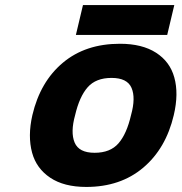

<svg xmlns="http://www.w3.org/2000/svg" viewBox="-20 -729 718 759"><path d="M498 -274Q517 -342 500 -381.5Q483 -421 421 -421Q359 -421 326.5 -384Q294 -347 277 -274Q258 -206 275 -165.5Q292 -125 354 -125Q416 -125 448.5 -162.5Q481 -200 498 -274ZM107 -125Q89 -191 108 -274Q139 -406 228.5 -481Q318 -556 454 -556Q542 -556 597 -520.5Q652 -485 669 -423Q687 -359 667 -274Q636 -142 546 -66Q456 10 321 10Q233 10 178.5 -26.5Q124 -63 107 -125ZM280 -591 308 -709H669L641 -591Z"/></svg>

Font: Passageway
Style: BdIt
Weight: 700
Foundry: Ascender Corporation
Version: Version 1.11